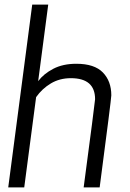

<svg xmlns="http://www.w3.org/2000/svg" viewBox="-20 -820 568 840"><path d="M416 0H346Q394 -361 396 -386Q396 -478 290 -478Q241 -478 202.5 -455Q164 -432 138 -395L86 0H16L121 -800H191L147 -465Q171 -497 213 -519Q255 -541 314 -541Q393 -541 430 -503Q467 -465 467 -403Q467 -388 416 0Z"/></svg>

Font: Tanohe Sans
Style: Italic
Weight: 400
Designer: Village Type and Design LLC & Cristiano Sobral
Foundry: Cooper Hewitt Smithsonian Design Museum
Version: Version 1.00;September 29, 2021;FontCreator 13.0.0.2655 64-b